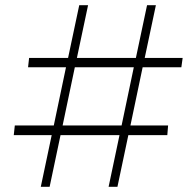

<svg xmlns="http://www.w3.org/2000/svg" viewBox="-20 -719 723 739"><path d="M678 -460H529L482 -236H627L624 -199H474L432 0H398L440 -199H213L171 0H137L179 -199H33L37 -236H187L234 -460H88L92 -496H242L285 -699H319L276 -496H503L546 -699H580L537 -496H683ZM448 -236 495 -460H268L221 -236Z"/></svg>

Font: Gontserrat ExtraLight
Style: Italic
Weight: 275
Italic angle: -11.3°
Designer: Julieta Ulanovsky
Foundry: Julieta Ulanovsky
Version: Version 6.001